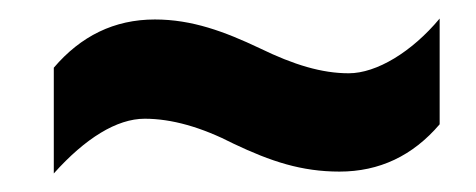

<svg xmlns="http://www.w3.org/2000/svg" viewBox="-20 -456 513 207"><path d="M232 -301C272 -282 305 -271 346 -271C389 -271 425 -288 454 -322V-436C424 -400 386 -377 356 -377C327 -377 297 -386 260 -404C222 -422 187 -435 147 -435C103 -435 67 -417 38 -383V-269C72 -307 106 -328 136 -328C165 -328 197 -319 232 -301Z"/></svg>

Font: Noto Sans ExtraCondensed
Style: Bold Italic
Weight: 700
Width: 2
Italic angle: -12°
Designer: Monotype Design Team
Foundry: Monotype Imaging Inc.
Version: Version 2.013